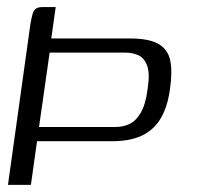

<svg xmlns="http://www.w3.org/2000/svg" viewBox="-20 -520 556 540"><path d="M65.6 -453.1Q68.9 -471.9 72 -481.8Q75.2 -491.7 81.6 -496Q87.9 -500.2 100.6 -500.2H136.7L124.2 -411.8H346.1Q399.1 -411.8 425.7 -396.4Q452.3 -381 458.8 -349.8Q465.3 -318.5 458 -269.2Q451.8 -222.4 433.5 -189.6Q415.2 -156.9 381.6 -139.9Q348 -122.8 294.7 -122.8H84.2L66.9 0H2.4ZM119.6 -372 89.8 -162.9H306.2Q326 -162.9 344 -171.2Q362 -179.5 375.8 -202.7Q389.5 -226 395.2 -269.9Q401.9 -313.4 393.9 -335.3Q385.8 -357.1 369.1 -364.6Q352.4 -372 332.2 -372Z"/></svg>

Font: Genos Thin
Style: Italic
Weight: 100
Italic angle: -8°
Designer: Robert E. Leuschke
Foundry: Robert E. Leuschke
Version: Version 1.010